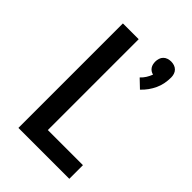

<svg xmlns="http://www.w3.org/2000/svg" viewBox="-228 -863 955 955"><g transform="rotate(45 250.0 -385.5)"><path d="M382 -562 338 -604Q351 -616 360 -630.5Q369 -645 375 -661Q366 -663 358.5 -668Q351 -673 346 -680.5Q341 -688 339 -697Q337 -706 337 -715Q337 -726 340.5 -737Q344 -748 352 -756Q360 -764 371 -767.5Q382 -771 393 -771Q404 -771 415 -767.5Q426 -764 434 -756Q442 -748 445.5 -737Q449 -726 449 -715Q449 -693 445 -672Q441 -651 432 -631.5Q423 -612 410.5 -594.5Q398 -577 382 -562ZM89 0V-735H200V-96H447V0Z"/></g></svg>

Font: Iosevka Term Curly
Style: Bold
Weight: 700
Designer: Belleve Invis
Foundry: Belleve Invis
Version: Version 32.3.0